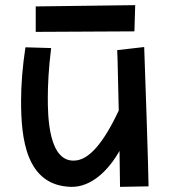

<svg xmlns="http://www.w3.org/2000/svg" viewBox="-20 -692 665 747"><path d="M558 33C558 33 557 -62 541 -509L436 -497C436 -497 438 -469 442 -262C382 -134 328 -75 278 -68C167 -52 166 -245 166 -311C166 -360 169 -425 179 -505L79 -508C68 -436 62 -366 62 -299C62 -155 80 30 256 35C335 37 402 -29 445 -105L447 35ZM119 -667V-568L503 -570L506 -672Z"/></svg>

Font: McLaren
Style: Regular
Weight: 400
Designer: Astigmatic (AOETI)
Foundry: Astigmatic (AOETI)
Version: Version 1.000